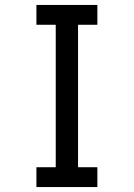

<svg xmlns="http://www.w3.org/2000/svg" viewBox="-20 -755 540 775"><path d="M127 0V-80H205V-655H127V-735H373V-655H295V-80H373V0Z"/></svg>

Font: iosevka_custom_sans_ss08 Md
Style: Regular
Weight: 500
Designer: Belleve Invis
Foundry: Belleve Invis
Version: Version 10.3.0; ttfautohint (v1.8.3)